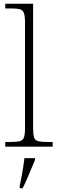

<svg xmlns="http://www.w3.org/2000/svg" viewBox="-20 -780 308 1021"><path d="M8 0V-25H35Q68 -25 84.5 -29Q101 -33 107 -48.5Q113 -64 113 -99V-659Q113 -695 107 -711Q101 -727 85.5 -731Q70 -735 42 -735H8V-760H156V-99Q156 -64 161.5 -48.5Q167 -33 184 -29Q201 -25 234 -25H260V0ZM85 208Q90 184 95 158.5Q100 133 103.5 108Q107 83 110 61H166V71Q157 92 145.5 119.5Q134 147 122.5 174Q111 201 100 221H85Z"/></svg>

Font: Noto Rashi Hebrew ExtraLight
Style: Regular
Weight: 250
Version: Version 1.006